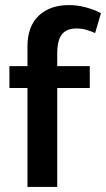

<svg xmlns="http://www.w3.org/2000/svg" viewBox="-20 -735 417 755"><path d="M251 -715Q285 -715 318 -706Q351 -697 377 -683L354 -605Q336 -613 318.5 -618Q301 -623 281 -623Q242 -623 223.5 -600Q205 -577 205 -523V-475H333V-389H205V0H88V-389H17V-475H88V-552Q88 -631 132 -673Q176 -715 251 -715Z"/></svg>

Font: Mukta Vaani SemiBold
Style: Regular
Weight: 600
Designer: Noopur Datye, Girish Dalvi, Yashodeep Gholap, Pallavi Karambelkar
Foundry: Ek Type
Version: Version 2.538;PS 1.000;hotconv 16.6.51;makeotf.lib2.5.65220;